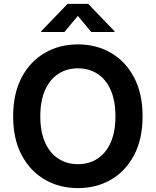

<svg xmlns="http://www.w3.org/2000/svg" viewBox="-20 -968 810 998"><path d="M385.3 9.8Q289.1 9.8 212.9 -34.4Q136.7 -78.6 92.5 -162.1Q48.3 -245.6 48.3 -363.3Q48.3 -481.4 92.5 -565.2Q136.7 -648.9 212.9 -693.1Q289.1 -737.3 385.3 -737.3Q481 -737.3 556.9 -693.1Q632.8 -648.9 677 -565.2Q721.2 -481.4 721.2 -363.3Q721.2 -245.6 677 -161.9Q632.8 -78.1 556.9 -34.2Q481 9.8 385.3 9.8ZM385.3 -114.7Q442.9 -114.7 486.8 -143.3Q530.8 -171.9 555.4 -227.5Q580.1 -283.2 580.1 -363.3Q580.1 -444.3 555.4 -500Q530.8 -555.7 486.8 -584.2Q442.9 -612.8 385.3 -612.8Q327.1 -612.8 283 -584Q238.8 -555.2 214.1 -499.5Q189.5 -443.8 189.5 -363.3Q189.5 -283.2 214.1 -227.8Q238.8 -172.4 283 -143.6Q327.1 -114.7 385.3 -114.7ZM314.9 -801.8H194.3V-805.7L331.1 -947.8H438.5L575.2 -805.7V-801.8H454.1L384.8 -885.3Z"/></svg>

Font: Inter
Style: 650
Weight: 650
Designer: Rasmus Andersson
Foundry: rsms
Version: Version 4.001;git-66647c0bb